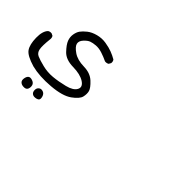

<svg xmlns="http://www.w3.org/2000/svg" viewBox="-69 -555 1138 1138"><g transform="rotate(45 500.0 14.0)"><path d="M155.3 279.3Q140.6 278.3 131.3 269.5Q122.1 260.7 124.5 243.2Q127 225.6 136.2 217.3Q145.5 209 164.6 215.3Q183.6 221.7 187.5 236.8Q191.4 252 185.1 266.6Q178.7 281.2 155.3 279.3ZM246.1 276.4Q234.4 276.4 226.1 268.6Q217.8 260.7 217.8 245.1Q217.8 229.5 229 220.7Q240.2 211.9 256.3 217.3Q272.5 222.7 277.8 242.7Q283.2 262.7 272.9 269.5Q262.7 276.4 246.1 276.4ZM114.3 152.3Q43.9 131.8 24.9 104Q5.9 76.2 4.9 21Q3.9 -34.2 27.3 -57.6Q38.1 -64.5 51.8 -62.5L65.4 -55.7Q72.3 -44.9 70.3 -31.2Q63.5 29.3 68.4 54.2Q73.2 79.1 93.8 88.4Q114.3 97.7 155.8 107.9Q197.3 118.2 239.7 114.3Q282.2 110.4 331.5 98.1Q380.9 85.9 395 59.1Q409.2 32.2 376 10.7Q342.8 -10.7 282.2 -11.7Q221.7 -12.7 190.9 -44.9Q160.2 -77.1 151.4 -100.6Q142.6 -124 146.5 -147.5Q150.4 -170.9 161.1 -186Q171.9 -201.2 193.8 -218.8Q215.8 -236.3 249.5 -245.1Q283.2 -253.9 316.4 -248.5Q349.6 -243.2 374 -233.9Q398.4 -224.6 419.9 -211.9Q427.7 -202.1 425.8 -187.5L418 -173.8Q407.2 -167 392.6 -168.9Q366.2 -181.6 338.9 -190.4Q311.5 -199.2 287.6 -197.3Q263.7 -195.3 248 -189.5Q232.4 -183.6 214.4 -164.1Q196.3 -144.5 200.7 -125Q205.1 -105.5 238.3 -82.5Q271.5 -59.6 325.7 -58.6Q379.9 -57.6 412.1 -27.3Q444.3 2.9 449.7 22.9Q455.1 43 449.2 68.4Q443.4 93.8 401.4 124Q359.4 154.3 270 161.6Q180.7 168.9 114.3 152.3Z"/></g></svg>

Font: JasonHandwriting2
Style: Regular
Weight: 400
Version: Version 1.05.10